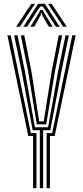

<svg xmlns="http://www.w3.org/2000/svg" viewBox="-20 -985 434 1005"><path d="M188.5 0V-303.5H151L92.8 -613.5L54 -800H71.8L110.2 -613.5L162.8 -319H231.8L284.5 -613.5L322.8 -800H340.5L302 -613.5L243.5 -303.5H206V0ZM153.2 0V-273H128.2L18.8 -800H36.2L141.5 -288.2H170.8V0ZM223.8 0V-288.2H253L358.2 -800H376L266.2 -273H241.2V0ZM172.5 -334.2 126.8 -613.5 89.2 -800H107L144 -613.5L185.2 -349.5H209L250.8 -613.5L287.5 -800H305.2L268 -613.5L222 -334.2ZM64.5 -845 144.2 -965H163L83.8 -845ZM102 -845 179.8 -965H214.8L292.2 -845H272.8L220 -927L203.8 -951.2H190.8L174.2 -926.8L121.8 -845ZM139 -845 181 -913.2 190.8 -932.2H204L213.8 -913.2L255.8 -845H236L202 -903.5L198.8 -917H195.8L192.2 -903.5L158.8 -845ZM310.8 -845 231.2 -965H250L329.8 -845Z"/></svg>

Font: Big Shoulders Inline Text Thin Medium
Style: Regular
Weight: 500
Version: Version 2.002